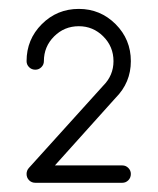

<svg xmlns="http://www.w3.org/2000/svg" viewBox="-20 -801 352 427"><path d="M252 -433.1Q259.8 -433.1 265.4 -427.5Q271 -421.9 271 -414.1Q271 -405.8 265.4 -400.1Q259.8 -394.5 252 -394.5H58.6Q50.3 -394.5 44.7 -400.1Q39.1 -405.8 39.1 -414.1Q39.1 -421.9 44.4 -427.7L209.5 -610.4Q232.4 -633.3 232.4 -665Q232.4 -697.3 209.7 -720Q187 -742.7 155.3 -742.7Q123 -742.7 100.3 -720Q77.6 -697.3 77.6 -665Q77.6 -657.2 72 -651.6Q66.4 -646 58.6 -646Q50.3 -646 44.7 -651.6Q39.1 -657.2 39.1 -665Q39.1 -713.4 73 -747.3Q106.9 -781.2 155.3 -781.2Q203.1 -781.2 237.1 -747.3Q271 -713.4 271 -665Q271 -617.2 236.8 -583L102.1 -433.1Z"/></svg>

Font: Comfortaa
Style: Regular
Weight: 400
Designer: Johan Aakerlund - aajohan
Foundry: Johan Aakerlund
Version: Version 2.004 2013